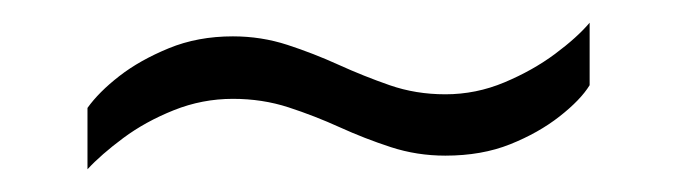

<svg xmlns="http://www.w3.org/2000/svg" viewBox="-20 -386 597 169"><path d="M57 -237V-291Q67 -305 85 -319Q103 -333 128.5 -343.5Q154 -354 185 -354Q210 -354 233 -346.5Q256 -339 278 -329Q300 -319 323 -311Q346 -303 372 -303Q399 -303 424 -313.5Q449 -324 468.5 -338.5Q488 -353 499 -366V-311Q491 -298 472.5 -283.5Q454 -269 429 -259Q404 -249 372 -249Q347 -249 324 -256.5Q301 -264 279 -274Q257 -284 234 -291.5Q211 -299 185 -299Q158 -299 133 -289Q108 -279 88.5 -264.5Q69 -250 57 -237Z"/></svg>

Font: Archivo SemiCondensed Thin
Style: Regular
Weight: 250
Width: 4
Designer: Hector Gatti
Foundry: Omnibus-Type
Version: Version 2.001